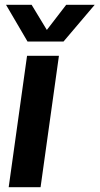

<svg xmlns="http://www.w3.org/2000/svg" viewBox="-20 -775 412 795"><path d="M16 0H148L224 -544H92ZM94 -603H243L372 -755H254L174 -651L111 -755H5Z"/></svg>

Font: Ronzino Bold
Style: Italic
Weight: 700
Italic angle: -8°
Designer: Nunzio Mazzaferro
Foundry: Collletttivo
Version: Version 1.000;Glyphs 3.3 (3337)